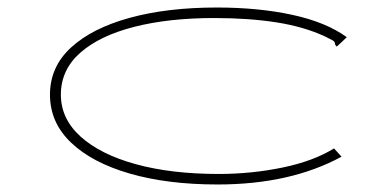

<svg xmlns="http://www.w3.org/2000/svg" viewBox="-20 -480 1040 511"><path d="M559 11Q426 11 325.5 -18Q225 -47 169 -100.5Q113 -154 113 -228Q113 -302 169 -353.5Q225 -405 325 -432.5Q425 -460 557 -460Q668 -460 758 -440.5Q848 -421 903 -381L884 -363L876 -356L872 -361Q872 -369 865.5 -372.5Q859 -376 845 -383Q789 -409 715.5 -420.5Q642 -432 550 -432Q429 -432 337 -408.5Q245 -385 193.5 -339.5Q142 -294 142 -228Q142 -164 194.5 -116.5Q247 -69 341.5 -43Q436 -17 562 -17Q649 -17 731.5 -34Q814 -51 869 -85L889 -63Q753 11 559 11Z"/></svg>

Font: Inconsolata UltraExpanded ExtraLight
Style: Regular
Weight: 200
Width: 9
Monospace: yes
Designer: Raph Levien, Cyreal, Brenton Simpson
Foundry: Raph Levien, Cyreal, Google
Version: Version 3.001; ttfautohint (v1.8.2.53-6de2)